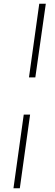

<svg xmlns="http://www.w3.org/2000/svg" viewBox="-20 -846 295 1027"><path d="M135 -432 190 -826H225L169 -432ZM52 161 107 -233H141L86 161Z"/></svg>

Font: Public Sans Thin Thin
Style: Italic
Weight: 250
Italic angle: -8°
Version: Version 2.001